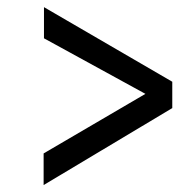

<svg xmlns="http://www.w3.org/2000/svg" viewBox="-20 -599 528 548"><path d="M104.5 -70.8V-161.1L395 -331.1L105.5 -489.7V-578.6L471.7 -365.7V-290.5Z"/></svg>

Font: Comme
Style: Regular
Weight: 400
Designer: Vernon Adams
Foundry: Vernon Adams
Version: Version 1.000;gftools[0.9.27]